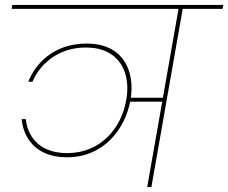

<svg xmlns="http://www.w3.org/2000/svg" viewBox="-20 -760 927 780"><path d="M252 -121C403 -121 490 -238 510 -354C530 -467 484 -583 332 -583C197 -583 123 -500 95 -428H112C137 -489 207 -567 329 -567C465 -567 513 -465 493 -354C473 -239 389 -138 253 -138C133 -138 91 -213 85 -276H68C74 -208 119 -121 252 -121ZM646 -347 649 -363H503L500 -347ZM595 0 723 -728H706L578 0ZM884 -724 887 -740H30L27 -724Z"/></svg>

Font: Poppins Devanagari Thin
Style: Italic
Weight: 100
Italic angle: -10°
Designer: Ninad Kale (Devanagari), Jonny Pinhorn (Latin)
Foundry: Indian Type Foundry
Version: 4.005